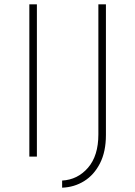

<svg xmlns="http://www.w3.org/2000/svg" viewBox="-20 -726 626 890"><path d="M116 -706H151V0H116ZM471 -100Q471 -23 443.5 31Q416 85 370 113.5Q324 142 268 144V111Q340 107 388 51.5Q436 -4 436 -103V-706H471Z"/></svg>

Font: Josefin Sans ExtraLight
Style: Regular
Weight: 250
Designer: Santiago Orozco
Foundry: Typemade
Version: Version 2.000